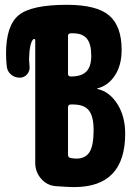

<svg xmlns="http://www.w3.org/2000/svg" viewBox="-20 -760 540 790"><path d="M294.9 -107.4Q331.1 -107.4 348.1 -133.8Q365.2 -160.2 365.2 -224.6Q365.2 -281.2 345.7 -305.7Q326.2 -330.1 280.3 -330.1H271.5Q260.7 -330.1 259.8 -319.3V-123Q259.8 -111.3 272.5 -109.4Q286.1 -107.4 294.9 -107.4ZM259.8 -612.3V-456.1Q259.8 -445.3 271.5 -445.3Q315.4 -445.3 335.4 -465.8Q355.5 -486.3 355.5 -530.3Q355.5 -579.1 337.4 -601.1Q319.3 -623 280.3 -623H272.5Q259.8 -623 259.8 -612.3ZM381.8 -393.6Q430.7 -382.8 462.9 -332Q495.1 -281.2 495.1 -210Q495.1 9.8 285.2 9.8Q260.7 9.8 209 5.9Q172.9 2.9 148.9 -24.9Q125 -52.7 125 -89.8V-594.7Q125 -598.6 121.6 -599.6Q118.2 -600.6 116.2 -597.7Q100.6 -580.1 99.6 -514.6Q99.6 -505.9 101.6 -486.3Q103.5 -468.8 91.8 -454.6Q80.1 -440.4 61.5 -440.4Q40 -440.4 24.9 -453.6Q9.8 -466.8 7.8 -487.3Q4.9 -512.7 4.9 -540Q4.9 -654.3 56.6 -697.3Q108.4 -740.2 254.9 -740.2Q377.9 -740.2 429.2 -696.3Q480.5 -652.3 480.5 -554.7Q480.5 -491.2 452.6 -449.2Q424.8 -407.2 380.9 -396.5Q379.9 -396.5 379.9 -395Q379.9 -393.6 381.8 -393.6Z"/></svg>

Font: Rounded-X Mgen+ 1m bold
Style: Bold
Weight: 700
Designer: [Source Han Sans]
Ryoko NISHIZUKA  (kana & ideographs); Paul D. Hunt (Latin, Greek & Cyrillic); Wenlong ZHANG  (bopomofo
Version: Version 1.059.20150602